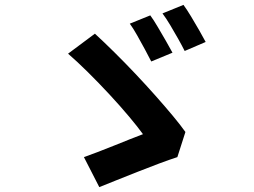

<svg xmlns="http://www.w3.org/2000/svg" viewBox="-20 -782 1040 787"><path d="M596 -719Q610 -700 627 -671Q644 -642 660.5 -613.5Q677 -585 687 -566L600 -530Q589 -552 573.5 -580.5Q558 -609 542 -637.5Q526 -666 512 -685ZM732 -762Q746 -743 763.5 -714Q781 -685 797 -657Q813 -629 823 -610L737 -573Q726 -595 710 -623.5Q694 -652 677.5 -679.5Q661 -707 646 -727ZM707 -138Q676 -128 633 -112Q590 -96 543.5 -77.5Q497 -59 455.5 -42.5Q414 -26 387 -15L324 -138Q347 -146 379.5 -158.5Q412 -171 447 -185Q482 -199 513 -211.5Q544 -224 566 -232Q546 -260 510 -303Q474 -346 429.5 -394Q385 -442 340 -486.5Q295 -531 259 -562L369 -644Q406 -610 449 -567.5Q492 -525 535 -479.5Q578 -434 617.5 -389.5Q657 -345 689 -306.5Q721 -268 740 -241Z"/></svg>

Font: Noto Sans KR
Style: Bold
Weight: 700
Designer: Ryoko NISHIZUKA  (kana, bopomofo & ideographs); Paul D. Hunt (Latin, Greek & Cyrillic); Sandoll Communications , Soo-you
Foundry: Adobe
Version: Version 2.004-H2;hotconv 1.0.118;makeotfexe 2.5.65603